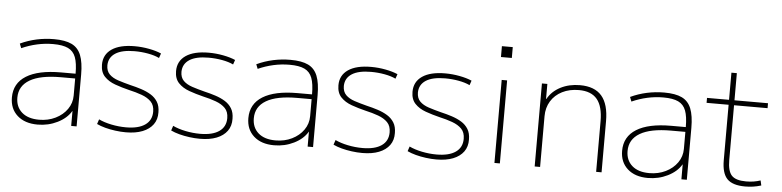

<svg xmlns="http://www.w3.org/2000/svg" viewBox="-45 -959 4882 1198"><g transform="rotate(5 2396.0 -360.0)"><path d="M213 10Q133 10 86 -32Q39 -74 39 -145Q39 -234 114 -280.5Q189 -327 330 -327H422Q422 -393 408 -430Q394 -467 360.5 -483Q327 -499 267 -499Q216 -499 166.5 -488Q117 -477 70 -456L59 -484Q108 -507 161 -518.5Q214 -530 270 -530Q340 -530 380.5 -510.5Q421 -491 439 -446Q457 -401 457 -325V0H423V-93H422Q395 -47 337.5 -18.5Q280 10 213 10ZM220 -21Q276 -21 322 -43.5Q368 -66 395 -104.5Q422 -143 422 -190V-297H332Q204 -297 138.5 -258.5Q73 -220 73 -147Q73 -89 111.5 -55Q150 -21 220 -21Z M766 10Q734 10 700 5.5Q666 1 636 -7Q606 -15 583 -26L593 -56Q626 -40 672 -30.5Q718 -21 764 -21Q842 -21 883.5 -50Q925 -79 925 -133Q925 -173 903 -195.5Q881 -218 844 -231.5Q807 -245 762 -255Q717 -266 675 -281Q633 -296 607 -323.5Q581 -351 581 -398Q581 -461 631.5 -495.5Q682 -530 775 -530Q820 -530 865 -521.5Q910 -513 942 -499L932 -470Q903 -484 861.5 -491.5Q820 -499 777 -499Q698 -499 657 -472.5Q616 -446 615 -397Q615 -361 635.5 -340.5Q656 -320 691 -308.5Q726 -297 769 -286Q804 -278 838 -267Q872 -256 899 -239.5Q926 -223 942 -197Q958 -171 958 -132Q959 -87 936 -55.5Q913 -24 870 -7Q827 10 766 10Z M1230 10Q1198 10 1164 5.5Q1130 1 1100 -7Q1070 -15 1047 -26L1057 -56Q1090 -40 1136 -30.5Q1182 -21 1228 -21Q1306 -21 1347.5 -50Q1389 -79 1389 -133Q1389 -173 1367 -195.5Q1345 -218 1308 -231.5Q1271 -245 1226 -255Q1181 -266 1139 -281Q1097 -296 1071 -323.5Q1045 -351 1045 -398Q1045 -461 1095.5 -495.5Q1146 -530 1239 -530Q1284 -530 1329 -521.5Q1374 -513 1406 -499L1396 -470Q1367 -484 1325.5 -491.5Q1284 -499 1241 -499Q1162 -499 1121 -472.5Q1080 -446 1079 -397Q1079 -361 1099.5 -340.5Q1120 -320 1155 -308.5Q1190 -297 1233 -286Q1268 -278 1302 -267Q1336 -256 1363 -239.5Q1390 -223 1406 -197Q1422 -171 1422 -132Q1423 -87 1400 -55.5Q1377 -24 1334 -7Q1291 10 1230 10Z M1694 10Q1614 10 1567 -32Q1520 -74 1520 -145Q1520 -234 1595 -280.5Q1670 -327 1811 -327H1903Q1903 -393 1889 -430Q1875 -467 1841.5 -483Q1808 -499 1748 -499Q1697 -499 1647.5 -488Q1598 -477 1551 -456L1540 -484Q1589 -507 1642 -518.5Q1695 -530 1751 -530Q1821 -530 1861.5 -510.5Q1902 -491 1920 -446Q1938 -401 1938 -325V0H1904V-93H1903Q1876 -47 1818.5 -18.5Q1761 10 1694 10ZM1701 -21Q1757 -21 1803 -43.5Q1849 -66 1876 -104.5Q1903 -143 1903 -190V-297H1813Q1685 -297 1619.5 -258.5Q1554 -220 1554 -147Q1554 -89 1592.5 -55Q1631 -21 1701 -21Z M2247 10Q2215 10 2181 5.5Q2147 1 2117 -7Q2087 -15 2064 -26L2074 -56Q2107 -40 2153 -30.5Q2199 -21 2245 -21Q2323 -21 2364.5 -50Q2406 -79 2406 -133Q2406 -173 2384 -195.5Q2362 -218 2325 -231.5Q2288 -245 2243 -255Q2198 -266 2156 -281Q2114 -296 2088 -323.5Q2062 -351 2062 -398Q2062 -461 2112.5 -495.5Q2163 -530 2256 -530Q2301 -530 2346 -521.5Q2391 -513 2423 -499L2413 -470Q2384 -484 2342.5 -491.5Q2301 -499 2258 -499Q2179 -499 2138 -472.5Q2097 -446 2096 -397Q2096 -361 2116.5 -340.5Q2137 -320 2172 -308.5Q2207 -297 2250 -286Q2285 -278 2319 -267Q2353 -256 2380 -239.5Q2407 -223 2423 -197Q2439 -171 2439 -132Q2440 -87 2417 -55.5Q2394 -24 2351 -7Q2308 10 2247 10Z M2711 10Q2679 10 2645 5.5Q2611 1 2581 -7Q2551 -15 2528 -26L2538 -56Q2571 -40 2617 -30.5Q2663 -21 2709 -21Q2787 -21 2828.5 -50Q2870 -79 2870 -133Q2870 -173 2848 -195.5Q2826 -218 2789 -231.5Q2752 -245 2707 -255Q2662 -266 2620 -281Q2578 -296 2552 -323.5Q2526 -351 2526 -398Q2526 -461 2576.5 -495.5Q2627 -530 2720 -530Q2765 -530 2810 -521.5Q2855 -513 2887 -499L2877 -470Q2848 -484 2806.5 -491.5Q2765 -499 2722 -499Q2643 -499 2602 -472.5Q2561 -446 2560 -397Q2560 -361 2580.5 -340.5Q2601 -320 2636 -308.5Q2671 -297 2714 -286Q2749 -278 2783 -267Q2817 -256 2844 -239.5Q2871 -223 2887 -197Q2903 -171 2903 -132Q2904 -87 2881 -55.5Q2858 -24 2815 -7Q2772 10 2711 10Z M3057 -662V-730H3125V-662ZM3074 0V-520H3108V0Z M3326 0V-520H3360V-426H3362Q3389 -475 3442.5 -502.5Q3496 -530 3564 -530Q3656 -530 3700.5 -478Q3745 -426 3745 -320V0H3711V-317Q3711 -410 3674 -454.5Q3637 -499 3560 -499Q3501 -499 3455.5 -476Q3410 -453 3385 -412Q3360 -371 3360 -318V0Z M4035 10Q3955 10 3908 -32Q3861 -74 3861 -145Q3861 -234 3936 -280.5Q4011 -327 4152 -327H4244Q4244 -393 4230 -430Q4216 -467 4182.5 -483Q4149 -499 4089 -499Q4038 -499 3988.5 -488Q3939 -477 3892 -456L3881 -484Q3930 -507 3983 -518.5Q4036 -530 4092 -530Q4162 -530 4202.5 -510.5Q4243 -491 4261 -446Q4279 -401 4279 -325V0H4245V-93H4244Q4217 -47 4159.5 -18.5Q4102 10 4035 10ZM4042 -21Q4098 -21 4144 -43.5Q4190 -66 4217 -104.5Q4244 -143 4244 -190V-297H4154Q4026 -297 3960.5 -258.5Q3895 -220 3895 -147Q3895 -89 3933.5 -55Q3972 -21 4042 -21Z M4645 10Q4566 10 4532 -25Q4498 -60 4498 -142V-489H4360V-520H4498V-690H4532V-520H4742V-489H4532V-146Q4532 -77 4557.5 -49.5Q4583 -22 4648 -22Q4673 -22 4695 -25.5Q4717 -29 4738 -36L4745 -5Q4719 3 4694.5 6.5Q4670 10 4645 10Z"/></g></svg>

Font: M PLUS 1 Thin ExtraLight
Style: Regular
Weight: 250
Version: Version 1.001